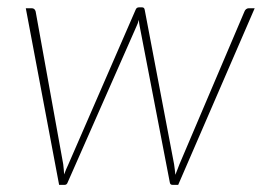

<svg xmlns="http://www.w3.org/2000/svg" viewBox="-20 -516 736 536"><path d="M52 -493H68.5Q77 -493 79.5 -484L156.5 -57.5Q157.5 -50 158 -43Q158.5 -36 159 -29Q161.5 -36 164.5 -43Q167.5 -50 171 -57.5L358.5 -488.5Q361 -495.5 368 -495.5H376.5Q383 -495.5 384 -488.5L466 -57.5Q467 -50 468 -42.8Q469 -35.5 469.5 -28Q472 -35 475 -42Q478 -49 481 -57.5L662.5 -484Q664 -488 667.2 -490.5Q670.5 -493 674.5 -493H691L477.5 0H461Q455 0 454 -7L370 -442.5Q369 -447 368.5 -451.5Q368 -456 367.5 -460.5Q366.5 -456 364.8 -451.5Q363 -447 361 -442.5L169 -7Q166.5 0 161 0H145Z"/></svg>

Font: Lato Thin
Style: Italic
Weight: 200
Italic angle: -7°
Designer: Lukasz Dziedzic
Foundry: tyPoland Lukasz Dziedzic
Version: Version 2.007; 2014-02-27